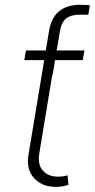

<svg xmlns="http://www.w3.org/2000/svg" viewBox="-20 -749 384 778"><path d="M206.5 8.3Q150.9 8.3 118.4 -26.9Q85.9 -62 95.2 -120.6L162.6 -525.9H205.1L139.2 -127.4Q131.8 -82 153.8 -57.6Q175.8 -33.2 215.3 -33.2Q225.1 -33.2 234.4 -34.4Q243.7 -35.6 253.9 -38.6L257.3 0Q245.6 3.9 232.9 6.1Q220.2 8.3 206.5 8.3ZM78.6 -505.4 85 -544.4H322.3L315.4 -505.4ZM149.4 -446.3 165.5 -544.4 178.7 -623.5Q187.5 -676.8 219.2 -703.1Q251 -729.5 304.2 -729.5Q314.5 -729.5 325.4 -729Q336.4 -728.5 344.2 -728L337.9 -689Q329.1 -689.5 319.6 -689.5Q310.1 -689.5 303.7 -689.5Q267.6 -689.5 248.3 -674.3Q229 -659.2 223.1 -623.5L209.5 -544.4L193.4 -446.3Z"/></svg>

Font: Inter 17pt ExtraLight
Style: Italic
Weight: 250
Italic angle: -9.3988°
Version: Version 4.001;git-66647c0bb